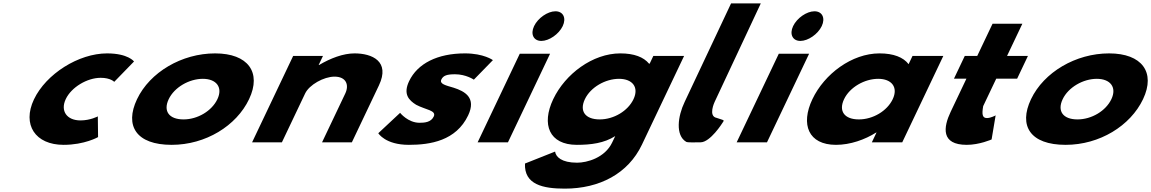

<svg xmlns="http://www.w3.org/2000/svg" viewBox="-20 -845 6835 1140"><path d="M578.2 -383C636.6 -383 658.2 -359 658.2 -359L775.8 -480C775.8 -480 740.6 -528 615.7 -528C446.5 -528 253.5 -406 181.7 -255C110.4 -105 189.3 15 357.5 15C482.4 15 562.3 -31 562.3 -31L560.8 -154C560.8 -154 516.3 -130 457.9 -130C376.8 -130 336.9 -186 370.6 -257C403.9 -327 497.1 -383 578.2 -383Z M793.6 -256C718.5 -98 788.8 15 999.2 15C1201 15 1383.7 -98 1458.8 -256C1534.9 -416 1452.1 -528 1257.3 -528C1058.9 -528 869.7 -416 793.6 -256ZM981.6 -256C1015.4 -327 1103.3 -377 1184.3 -377C1264.2 -377 1304.6 -327 1270.8 -256C1237.5 -186 1153.3 -136 1069.8 -136C982.6 -136 948.3 -186 981.6 -256Z M1476.8 0H1653.8L1791.7 -290C1815.9 -341 1902.2 -390 1966.3 -390C2035.3 -390 2054.3 -341 2030.1 -290L1892.2 0H2069.2L2229.9 -338C2297.9 -481 2189.2 -528 2085.1 -528C2017.4 -528 1941.9 -499 1874.5 -459H1872L1897.7 -513H1720.7Z M2740.8 -528C2577.5 -528 2458.9 -468 2409 -363C2372.4 -286 2407.3 -250 2450.6 -223C2506.5 -193 2572.9 -190 2555.3 -153C2539.1 -119 2501.4 -116 2471.1 -116C2402.2 -116 2355.6 -175 2355.6 -175L2226.1 -54C2226.1 -54 2267.3 15 2407.6 15C2534.7 15 2687.9 -9 2759.7 -160C2809.6 -265 2739.7 -303 2674.1 -324C2627.5 -338 2587.7 -346 2600.6 -373C2612 -397 2634.7 -404 2681.9 -404C2747.2 -404 2793.5 -372 2793.5 -372L2906.6 -488C2906.6 -488 2852.6 -528 2740.8 -528Z M2816 0H2996L3246.1 -526H3066.1ZM3151.1 -690C3128.2 -642 3148.2 -602 3194.2 -602C3240.2 -602 3298.2 -642 3321.1 -690C3343.9 -738 3323.9 -778 3277.9 -778C3231.9 -778 3173.9 -738 3151.1 -690Z M3097.1 126C3091.6 251 3203.9 275 3333.3 275C3539.6 275 3709.6 186 3791.4 14L4041.9 -513H3859.2L3837.4 -467H3833.7C3801.4 -506 3745.4 -528 3663.1 -528C3499 -528 3336 -406 3264.7 -256C3193.4 -106 3240.8 15 3404.9 15C3489.6 15 3567 5 3632.9 -37L3614.8 1C3571.6 92 3465.8 121 3406.5 121C3313.4 121 3280.1 86 3275.8 55ZM3452.7 -256C3486.4 -327 3574.3 -377 3655.4 -377C3735.3 -377 3775.2 -327 3741.4 -256C3708.2 -186 3624.3 -136 3540.8 -136C3453.7 -136 3419.4 -186 3452.7 -256Z M4320.8 -825 4045.2 -240C4004.1 -154.6 3989.5 -41.6 4054 -3C4062.9 2.3 4107.6 0 4139.7 0C4197.6 -0.3 4269.3 -115 4269.3 -115C4281.2 -134 4285 -128 4235.4 -145C4182.7 -154.7 4223.2 -240 4223.2 -240L4497.3 -825Z M4354 0H4534L4784.1 -526H4604.1ZM4689.1 -690C4666.2 -642 4686.2 -602 4732.2 -602C4778.2 -602 4836.2 -642 4859.1 -690C4881.9 -738 4861.9 -778 4815.9 -778C4769.9 -778 4711.9 -738 4689.1 -690Z M4803.6 -256C4732.3 -106 4779.7 15 4943.8 15C5028.5 15 5115.8 -16 5181.8 -58H5184.2L5156.6 0H5337.1L5581 -513H5398.1L5374.8 -464C5343.5 -505 5285.5 -528 5202 -528C5037.9 -528 4874.9 -406 4803.6 -256ZM4991.6 -256C5025.3 -327 5113.2 -377 5194.3 -377C5274.2 -377 5314.3 -327 5280.5 -256C5247.3 -186 5163.2 -136 5079.7 -136C4992.6 -136 4958.3 -186 4991.6 -256Z M5782.4 -513H5708.4L5644.2 -378H5718.2L5624.5 -181C5581.2 -90 5565.3 15 5720.3 15C5795.4 15 5867.6 -17 5867.6 -17L5891.6 -160C5891.6 -160 5863 -144 5840 -144C5812 -144 5809.3 -167 5817.7 -215L5895.2 -378H6019.3L6083.4 -513H5959.4L6050.2 -704H5873.2Z M6101.6 -256C6026.5 -98 6096.8 15 6307.2 15C6509 15 6691.7 -98 6766.8 -256C6842.9 -416 6760.1 -528 6565.3 -528C6366.9 -528 6177.7 -416 6101.6 -256ZM6289.6 -256C6323.4 -327 6411.3 -377 6492.3 -377C6572.2 -377 6612.6 -327 6578.8 -256C6545.5 -186 6461.3 -136 6377.8 -136C6290.6 -136 6256.3 -186 6289.6 -256Z"/></svg>

Font: Hussar
Style: BdSuprExtOblFive
Weight: 700
Foundry: Cannot Into Space Fonts
Version: Version 2.00